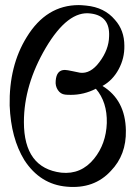

<svg xmlns="http://www.w3.org/2000/svg" viewBox="-20 -723 535 755"><path d="M319 -701Q391 -694 432 -645Q469 -604 469 -543Q470 -494 446.5 -450.5Q423 -407 383 -385Q473 -330 475 -210Q477 -114 416 -51Q350 21 242 11Q138 2 76 -93Q23 -179 18 -308Q15 -464 85 -577Q162 -703 290 -703Q299 -703 319 -701ZM357 -374Q310 -350 259 -350Q243 -350 236 -351Q218 -353 207.5 -369Q197 -385 199 -405Q202 -448 235 -448Q243 -448 266 -443Q280 -440 295 -437Q336 -432 371 -479Q408 -528 409 -580Q413 -661 336 -670Q247 -682 160 -535Q74 -389 74 -243Q74 -62 221 -44Q299 -36 350 -99Q397 -157 400 -239Q402 -322 357 -374Z"/></svg>

Font: GFS Didot
Style: Regular
Weight: 400
Designer: Takis Katsoulidis and George D. Matthiopoulos
Foundry: Takis Katsoulidis and George D. Matthiopoulos
Version: Version 1.0